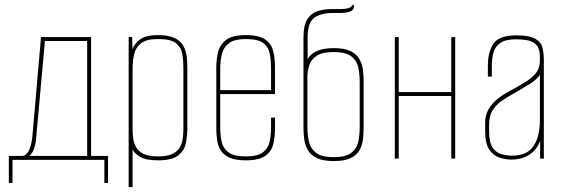

<svg xmlns="http://www.w3.org/2000/svg" viewBox="-20 -646 2296 782"><path d="M16 99V-11H71Q104 -14 112 -92L147 -495H351V-11H420V99H405V5H31V99ZM100 -11H335V-479H163L128 -92Q128 -86 126 -70.5Q124 -55 118 -38.5Q112 -22 100 -11Z M504 116V-495H518L520 -445Q525 -465 548.5 -484Q572 -503 624 -503Q666 -503 690.5 -491.5Q715 -480 726 -460.5Q737 -441 740 -418Q743 -395 743 -372V-124Q743 -93 737 -63Q731 -33 706 -13Q681 7 624 7Q574 7 550 -7.5Q526 -22 520 -38V116ZM624 -9Q663 -9 684 -20Q705 -31 714 -48.5Q723 -66 725 -86.5Q727 -107 727 -127V-369Q727 -399 722.5 -426Q718 -453 697 -470Q676 -487 624 -487Q576 -487 554 -469.5Q532 -452 526 -424Q520 -396 520 -363V-127Q520 -107 522 -86.5Q524 -66 533 -48.5Q542 -31 563.5 -20Q585 -9 624 -9Z M981 7Q938 7 913.5 -4.5Q889 -16 878 -35Q867 -54 864 -77.5Q861 -101 861 -124V-372Q861 -403 868 -433Q875 -463 900.5 -483Q926 -503 981 -503Q1037 -503 1062 -484Q1087 -465 1093.5 -435Q1100 -405 1100 -372V-263H877V-127Q877 -98 882.5 -70.5Q888 -43 910 -26Q932 -9 981 -9Q1030 -9 1051.5 -26Q1073 -43 1078.5 -70Q1084 -97 1084 -127V-167H1100V-124Q1100 -93 1094 -63Q1088 -33 1063 -13Q1038 7 981 7ZM877 -279H1084V-363Q1084 -398 1079 -426Q1074 -454 1052.5 -470.5Q1031 -487 981 -487Q937 -487 914.5 -471.5Q892 -456 884.5 -428.5Q877 -401 877 -363Z M1339 10Q1296 10 1271 -2Q1246 -14 1234.5 -33.5Q1223 -53 1219.5 -77Q1216 -101 1216 -124V-493Q1216 -543 1231.5 -567.5Q1247 -592 1273 -600.5Q1299 -609 1330 -609H1367Q1385 -609 1398 -612.5Q1411 -616 1415 -626H1421V-616Q1421 -593 1359 -593H1333Q1288 -593 1260.5 -574Q1233 -555 1233 -493V-406Q1260 -450 1339 -450Q1383 -450 1407.5 -438Q1432 -426 1443.5 -406Q1455 -386 1458 -362.5Q1461 -339 1461 -316V-124Q1461 -101 1458 -77Q1455 -53 1444 -33.5Q1433 -14 1408 -2Q1383 10 1339 10ZM1339 -6Q1389 -6 1411.5 -24Q1434 -42 1439.5 -70Q1445 -98 1445 -127V-313Q1445 -343 1439.5 -370.5Q1434 -398 1411.5 -416Q1389 -434 1339 -434Q1294 -434 1271 -419.5Q1248 -405 1240 -381.5Q1232 -358 1232 -331V-127Q1232 -98 1238 -70Q1244 -42 1266.5 -24Q1289 -6 1339 -6Z M1588 0V-495H1604V-271H1818V-495H1834V0H1818V-255H1604V0Z M2062 4Q2039 4 2014.5 -4Q1990 -12 1973 -36.5Q1956 -61 1956 -112V-146Q1956 -178 1970.5 -202Q1985 -226 2005.5 -242.5Q2026 -259 2045.5 -269.5Q2065 -280 2074 -285Q2114 -307 2136.5 -323.5Q2159 -340 2169 -357.5Q2179 -375 2179 -400V-414Q2179 -448 2164.5 -463Q2150 -478 2128 -482Q2106 -486 2083 -486Q2039 -486 2017.5 -471Q1996 -456 1989.5 -431Q1983 -406 1983 -375V-334H1967V-377Q1967 -435 1990 -468.5Q2013 -502 2083 -502Q2137 -502 2160.5 -488Q2184 -474 2189.5 -451.5Q2195 -429 2195 -402V0H2180V-73Q2168 -38 2137.5 -17Q2107 4 2062 4ZM2065 -12Q2109 -12 2133.5 -31Q2158 -50 2168.5 -83Q2179 -116 2179 -157V-341Q2163 -319 2135.5 -302.5Q2108 -286 2079 -269Q2054 -255 2029.5 -239.5Q2005 -224 1988.5 -200Q1972 -176 1972 -138V-112Q1972 -65 1987 -44Q2002 -23 2024 -17.5Q2046 -12 2065 -12Z"/></svg>

Font: Alumni Sans Pinstripe
Style: Regular
Weight: 400
Designer: Robert E. Leuschke
Foundry: Robert E. Leuschke
Version: Version 1.010; ttfautohint (v1.8.4.7-5d5b)